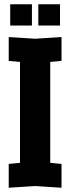

<svg xmlns="http://www.w3.org/2000/svg" viewBox="-20 -878 330 902"><path d="M21 4V-108L74 -113V-587L21 -592V-704L145 -696L269 -704V-592L216 -587V-113L269 -108V4L145 -4ZM28 -758V-858H130V-758ZM160 -758V-858H262V-758Z"/></svg>

Font: Tektur Condensed SemiBold
Style: Regular
Weight: 600
Width: 3
Designer: Adam Jagosz
Foundry: Adam Jagosz
Version: Version 1.005;gftools[0.9.30]